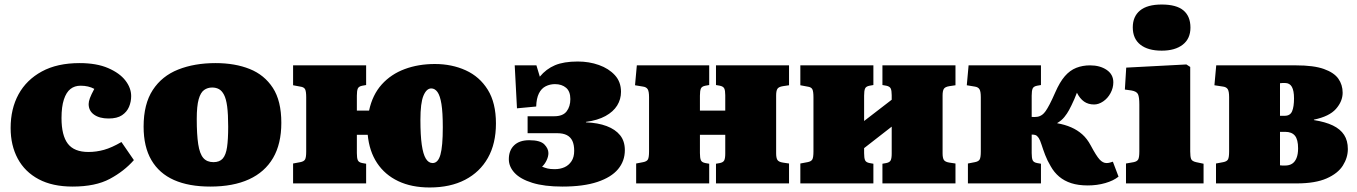

<svg xmlns="http://www.w3.org/2000/svg" viewBox="-20 -811 6000 849"><path d="M301 14Q212 14 151 -18.5Q90 -51 58.5 -109.5Q27 -168 27 -245Q27 -330 62 -394Q97 -458 165 -495Q233 -532 332 -532Q407 -532 458 -510Q509 -488 534.5 -455Q560 -422 560 -386Q560 -361 550.5 -338.5Q541 -316 519.5 -301.5Q498 -287 460 -287Q420 -287 396 -304Q372 -321 372 -351Q372 -362 377.5 -377Q383 -392 397 -418Q384 -425 369 -428.5Q354 -432 336 -432Q310 -432 291.5 -417.5Q273 -403 262.5 -371Q252 -339 252 -289Q252 -212 280 -175.5Q308 -139 371 -139Q406 -139 440 -148.5Q474 -158 517 -183L572 -103Q529 -54 465.5 -20Q402 14 301 14Z M910 14Q815 14 749.5 -15Q684 -44 649.5 -103Q615 -162 615 -251Q615 -351 655.5 -413Q696 -475 768 -503.5Q840 -532 933 -532Q1019 -532 1084 -506Q1149 -480 1186.5 -422.5Q1224 -365 1224 -268Q1224 -175 1187.5 -112.5Q1151 -50 1081 -18Q1011 14 910 14ZM924 -94Q951 -94 965 -110Q979 -126 984 -160.5Q989 -195 989 -251Q989 -306 984.5 -340Q980 -374 970.5 -392Q961 -410 948 -417Q935 -424 918 -424Q898 -424 882.5 -413Q867 -402 858.5 -372Q850 -342 850 -285Q850 -216 856.5 -173.5Q863 -131 879 -112.5Q895 -94 924 -94Z M1880 18Q1800 18 1741 -10Q1682 -38 1647.5 -90Q1613 -142 1606 -215H1558V-134Q1558 -113 1562 -103Q1566 -93 1582 -90L1599 -87V0H1276V-88L1308 -94Q1324 -97 1329 -106Q1334 -115 1334 -141V-381Q1334 -407 1329 -416.5Q1324 -426 1308 -428L1276 -434V-522H1599V-435L1582 -432Q1566 -429 1562 -419Q1558 -409 1558 -388V-322H1612Q1627 -392 1668 -437.5Q1709 -483 1769.5 -505.5Q1830 -528 1903 -528Q1978 -528 2039.5 -500Q2101 -472 2137 -414Q2173 -356 2173 -265Q2173 -176 2137.5 -113Q2102 -50 2036.5 -16Q1971 18 1880 18ZM1893 -90Q1917 -90 1927.5 -127Q1938 -164 1938 -248Q1938 -314 1932 -351Q1926 -388 1914.5 -404Q1903 -420 1887 -420Q1866 -420 1852.5 -388Q1839 -356 1839 -281Q1839 -213 1845 -171Q1851 -129 1863 -109.5Q1875 -90 1893 -90Z M2467 14Q2387 14 2334 -2.5Q2281 -19 2255.5 -46.5Q2230 -74 2230 -107Q2230 -146 2253.5 -168.5Q2277 -191 2320 -191Q2369 -191 2387 -172.5Q2405 -154 2405 -134Q2405 -119 2397 -102Q2389 -85 2377 -74Q2389 -69 2401 -66Q2413 -63 2433 -63Q2457 -63 2476 -71.5Q2495 -80 2507 -98Q2519 -116 2519 -144Q2519 -171 2511 -188Q2503 -205 2486.5 -213.5Q2470 -222 2444 -222H2313V-297H2431Q2469 -297 2485.5 -318.5Q2502 -340 2502 -373Q2502 -407 2483 -423Q2464 -439 2434 -439Q2412 -439 2393 -429.5Q2374 -420 2363 -398Q2352 -376 2351 -340L2266 -332L2256 -522H2352L2367 -472Q2395 -506 2434 -522.5Q2473 -539 2535 -539Q2585 -539 2628.5 -523.5Q2672 -508 2699 -478.5Q2726 -449 2726 -405Q2726 -372 2709 -344.5Q2692 -317 2657.5 -298Q2623 -279 2571 -272V-270Q2624 -268 2662.5 -253.5Q2701 -239 2722 -213Q2743 -187 2743 -147Q2743 -99 2713 -63Q2683 -27 2621.5 -6.5Q2560 14 2467 14Z M2793 0V-88L2824 -94Q2840 -97 2845 -106Q2850 -115 2850 -141V-381Q2850 -407 2844 -416.5Q2838 -426 2824 -428L2788 -434L2796 -522H3116V-435L3099 -432Q3083 -429 3079 -419Q3075 -409 3075 -388V-322H3187V-390Q3187 -411 3182.5 -420Q3178 -429 3163 -432L3146 -435V-522H3469V-434L3442 -430Q3423 -427 3417.5 -418Q3412 -409 3412 -389V-133Q3412 -113 3417.5 -104Q3423 -95 3442 -92L3469 -88V0H3146V-87L3163 -90Q3178 -93 3182.5 -102Q3187 -111 3187 -132V-215H3075V-134Q3075 -113 3079 -103Q3083 -93 3099 -90L3116 -87V0Z M3519 0V-88L3551 -94Q3567 -97 3572 -106Q3577 -115 3577 -141V-381Q3577 -407 3572 -416.5Q3567 -426 3551 -428L3519 -434V-522H3842V-435L3825 -432Q3809 -429 3805 -419Q3801 -409 3801 -388V-276L3923 -370V-390Q3923 -411 3918.5 -420Q3914 -429 3899 -432L3882 -435V-522H4205V-434L4178 -430Q4159 -427 4153.5 -418Q4148 -409 4148 -389V-133Q4148 -113 4153.5 -104Q4159 -95 4178 -92L4205 -88V0H3882V-87L3899 -90Q3914 -93 3918.5 -102Q3923 -111 3923 -132V-251L3801 -156V-134Q3801 -113 3805 -103Q3809 -93 3825 -90L3842 -87V0Z M4790 9Q4748 9 4717 -1Q4686 -11 4663.5 -30Q4641 -49 4626 -76Q4611 -101 4601.5 -126Q4592 -151 4585.5 -171.5Q4579 -192 4573 -201Q4566 -211 4559.5 -213.5Q4553 -216 4542 -216V-134Q4542 -113 4546 -103Q4550 -93 4566 -90L4583 -87V0H4260V-88L4291 -94Q4307 -97 4312 -106Q4317 -115 4317 -141V-381Q4317 -407 4311 -416.5Q4305 -426 4291 -428L4255 -434L4263 -522H4583V-435L4566 -432Q4550 -429 4546 -419Q4542 -409 4542 -388V-294Q4555 -293 4566.5 -294.5Q4578 -296 4589 -304Q4596 -309 4603.5 -319.5Q4611 -330 4621.5 -350Q4632 -370 4646 -402Q4666 -448 4688.5 -474Q4711 -500 4739 -511Q4767 -522 4800 -522Q4844 -522 4873.5 -502Q4903 -482 4903 -447Q4903 -422 4890.5 -399Q4878 -376 4858 -362.5Q4838 -349 4818 -349Q4792 -349 4773.5 -362Q4755 -375 4742 -401Q4737 -387 4730.5 -372.5Q4724 -358 4718 -345.5Q4712 -333 4707 -324Q4699 -309 4686.5 -293.5Q4674 -278 4655 -267V-266Q4689 -260 4716.5 -248Q4744 -236 4765.5 -217Q4787 -198 4803 -168Q4828 -121 4842.5 -105.5Q4857 -90 4873 -90Q4881 -90 4887.5 -92Q4894 -94 4901 -96L4926 -30Q4904 -12 4867.5 -1.5Q4831 9 4790 9Z M4959 0V-88L4993 -94Q5008 -97 5013 -106Q5018 -115 5018 -141V-349Q5018 -382 5012 -394.5Q5006 -407 4983 -411L4954 -415L4960 -512L5226 -526L5243 -515V-141Q5243 -118 5247 -108Q5251 -98 5269 -94L5302 -87V0ZM5117 -587Q5056 -587 5022.5 -613.5Q4989 -640 4989 -690Q4989 -738 5021 -764.5Q5053 -791 5117 -791Q5182 -791 5213 -765Q5244 -739 5244 -689Q5244 -640 5210 -613.5Q5176 -587 5117 -587Z M5357 0V-88L5389 -94Q5405 -97 5410 -106Q5415 -115 5415 -141V-381Q5415 -407 5409 -416.5Q5403 -426 5389 -428L5350 -434L5358 -522H5711Q5789 -522 5834 -506Q5879 -490 5898 -463Q5917 -436 5917 -401Q5917 -363 5887.5 -329.5Q5858 -296 5790 -282V-280Q5841 -272 5874 -256Q5907 -240 5923.5 -214.5Q5940 -189 5940 -152Q5940 -114 5918 -79Q5896 -44 5846 -22Q5796 0 5714 0ZM5662 -79Q5681 -79 5693.5 -87Q5706 -95 5713 -112Q5720 -129 5720 -155Q5720 -194 5706 -211Q5692 -228 5663 -228H5640V-80Q5645 -79 5651 -79Q5657 -79 5662 -79ZM5640 -299H5661Q5685 -299 5693.5 -319Q5702 -339 5702 -376Q5702 -410 5692.5 -427Q5683 -444 5662 -444Q5657 -444 5651.5 -444Q5646 -444 5640 -443Z"/></svg>

Font: Literata 18pt Black
Style: Regular
Weight: 900
Designer: Latin by Veronika Burian and Jose Scaglione. Greek by Irene Vlachou. Cyrillic by Vera Evstafieva.
Foundry: TypeTogether
Version: Version 3.103;gftools[0.9.29]